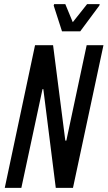

<svg xmlns="http://www.w3.org/2000/svg" viewBox="-20 -906 519 926"><path d="M3 0 149 -688H236L295 -228H300L398 -688H479L332 0H249L189 -476H185L83 0ZM279 -755 239 -879 241 -886H295L331 -799L400 -886H461L459 -879L367 -755Z"/></svg>

Font: Saira ExtraCondensed Medium
Style: Italic
Weight: 500
Width: 2
Italic angle: -12°
Designer: Hector Gatti with collaboration of the Omnibus-Type team
Foundry: Omnibus-Type
Version: Version 1.101